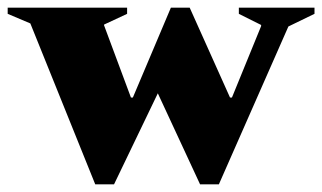

<svg xmlns="http://www.w3.org/2000/svg" viewBox="-64 -480 839 500"><path d="M184 0 15 -419 -44 -444V-460H267V-444L207 -416V-414L277 -226H282L381 -460H430L535 -226H540L616 -412V-415L558 -444V-460H755V-444L687 -411L506 0H457L347 -237L233 0Z"/></svg>

Font: Spectral ExtraBold
Style: Regular
Weight: 800
Designer: Jean-Baptiste Levee
Foundry: Production Type
Version: Version 2.001